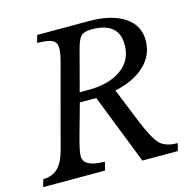

<svg xmlns="http://www.w3.org/2000/svg" viewBox="-128 -882 1002 995"><g transform="rotate(-15 373.0 -385.0)"><path d="M233 -207Q212 -131 212 -105Q212 -45 326 -45L315 0H-17L-6 -40Q42 -40 72.5 -69Q103 -98 119 -159L237 -600Q250 -648 250 -675Q250 -705 228 -717Q206 -729 146 -730L157 -770H435Q555 -770 624 -724.5Q693 -679 693 -598Q693 -518 634 -463Q575 -408 474 -387L548 -204Q590 -101 620.5 -70.5Q651 -40 716 -40L705 0H515L368 -375H280ZM351 -645 293 -426H342Q450 -426 516 -473Q582 -520 582 -604Q582 -725 437 -725Q397 -725 380.5 -709.5Q364 -694 351 -645Z"/></g></svg>

Font: Libre Baskerville
Style: Italic
Weight: 400
Italic angle: -15°
Designer: Pablo Impallari, Rodrigo Fuenzalida
Foundry: Pablo Impallari, Rodrigo Fuenzalida
Version: Version 1.051;Glyphs 3.2.3 (3260)